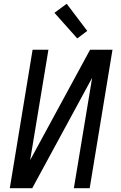

<svg xmlns="http://www.w3.org/2000/svg" viewBox="-20 -999 640 1019"><path d="M32 0 153 -735H237L140 -149L458 -735H577L456 0H372L469 -586L151 0ZM390 -795 269 -931 334 -979 443 -835Z"/></svg>

Font: Iosevka Aile
Style: Italic
Weight: 400
Italic angle: -9°
Designer: Belleve Invis
Foundry: Belleve Invis
Version: Version 28.0.1; ttfautohint (v1.8.4)